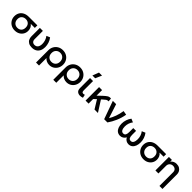

<svg xmlns="http://www.w3.org/2000/svg" viewBox="505 -2761 4972 4972"><g transform="rotate(45 2990.5 -275.0)"><path d="M300.5 15Q223.5 15 163.2 -19Q103 -53 68.5 -111.8Q34 -170.5 34 -244Q34 -317 66.8 -373.5Q99.5 -430 161.8 -462.5Q224 -495 312 -495H624V-402H475Q518.5 -370 538.2 -323.8Q558 -277.5 558 -227.5Q558 -159 525.8 -104.2Q493.5 -49.5 435.5 -17.2Q377.5 15 300.5 15ZM301.5 -82.5Q369 -82.5 410.5 -124.2Q452 -166 452 -240.5Q452 -315 409.8 -357.2Q367.5 -399.5 298.5 -399.5Q232.5 -399.5 188.2 -359.8Q144 -320 144 -245.5Q144 -171 188 -126.8Q232 -82.5 301.5 -82.5Z M929.5 15Q855.5 15 808.2 -12Q761 -39 738.5 -84.5Q716 -130 716 -186V-495H826V-197.5Q826 -140.5 853.5 -111.8Q881 -83 929.5 -83Q993.5 -83.5 1024.5 -128.5Q1055.5 -173.5 1055.5 -246.5Q1055.5 -308 1036.5 -365.2Q1017.5 -422.5 981 -468.5L1076.5 -509Q1120.5 -453 1143.8 -382.2Q1167 -311.5 1167 -241Q1167 -164.5 1139.8 -107Q1112.5 -49.5 1059.5 -17.2Q1006.5 15 929.5 15Z M1280 210V-242.5Q1280 -317 1314 -377.8Q1348 -438.5 1408.5 -474.2Q1469 -510 1548 -510Q1628.5 -510 1689 -474.5Q1749.5 -439 1782.8 -379.2Q1816 -319.5 1816 -247.5Q1816 -174.5 1783.8 -115Q1751.5 -55.5 1694.8 -20.2Q1638 15 1564 15Q1511 15 1464.8 -6Q1418.5 -27 1389.5 -63V210ZM1548 -82.5Q1617 -82.5 1661.5 -127Q1706 -171.5 1706 -247.5Q1706 -323.5 1661.2 -368Q1616.5 -412.5 1548 -412.5Q1479 -412.5 1434.2 -368Q1389.5 -323.5 1389.5 -247.5Q1389.5 -171.5 1434.2 -127Q1479 -82.5 1548 -82.5Z M1911.5 210V-242.5Q1911.5 -317 1945.5 -377.8Q1979.5 -438.5 2040 -474.2Q2100.5 -510 2179.5 -510Q2260 -510 2320.5 -474.5Q2381 -439 2414.2 -379.2Q2447.5 -319.5 2447.5 -247.5Q2447.5 -174.5 2415.2 -115Q2383 -55.5 2326.2 -20.2Q2269.5 15 2195.5 15Q2142.5 15 2096.2 -6Q2050 -27 2021 -63V210ZM2179.5 -82.5Q2248.5 -82.5 2293 -127Q2337.5 -171.5 2337.5 -247.5Q2337.5 -323.5 2292.8 -368Q2248 -412.5 2179.5 -412.5Q2110.5 -412.5 2065.8 -368Q2021 -323.5 2021 -247.5Q2021 -171.5 2065.8 -127Q2110.5 -82.5 2179.5 -82.5Z M2692 14Q2630.5 14 2591.8 -20.2Q2553 -54.5 2553 -128.5V-495H2663V-160Q2663 -116.5 2675.5 -99.5Q2688 -82.5 2717 -82.5Q2736.5 -82.5 2764.5 -93.5L2783.5 -3.5Q2760 4.5 2736.8 9.2Q2713.5 14 2692 14ZM2549.5 -585 2616.5 -759.5H2728L2651 -585Z M2884 0V-495H2994V-291L3107 -398.5Q3165 -453.5 3210.2 -482.8Q3255.5 -512 3312 -503L3319.5 -407Q3278 -413 3246.5 -391Q3215 -369 3173 -329.5L3144 -302.5L3337.5 0H3211.5L3066.5 -236L2994 -166.5V0Z M3565 0 3388 -495H3509L3634.5 -108Q3680.5 -182 3717.8 -284.5Q3755 -387 3772.5 -505L3886 -485Q3861.5 -345.5 3808.2 -223.2Q3755 -101 3684 0Z M4159 15Q4096 15 4052.5 -17.2Q4009 -49.5 3986.8 -107Q3964.5 -164.5 3964.5 -241Q3964.5 -311.5 3987.8 -382.2Q4011 -453 4055 -509L4150.5 -468.5Q4113.5 -422.5 4094.5 -365.2Q4075.5 -308 4075.5 -246.5Q4075.5 -176 4099.5 -131.8Q4123.5 -87.5 4172.5 -87Q4221 -86.5 4240.8 -122Q4260.5 -157.5 4260.5 -224.5V-370.5H4363.5V-224.5Q4363.5 -157.5 4383.2 -122Q4403 -86.5 4451.5 -87Q4500.5 -87.5 4524.2 -131.5Q4548 -175.5 4548 -246.5Q4548 -308 4529.2 -365.2Q4510.5 -422.5 4473.5 -468.5L4569 -509Q4613 -453 4636.2 -384Q4659.5 -315 4659.5 -245Q4659.5 -168.5 4637.2 -110Q4615 -51.5 4571.5 -18.2Q4528 15 4465 15Q4418 15 4376.8 -10.2Q4335.5 -35.5 4312 -82.5Q4288.5 -35.5 4247 -10.2Q4205.5 15 4159 15Z M5016.5 15Q4939.5 15 4879.2 -19Q4819 -53 4784.5 -111.8Q4750 -170.5 4750 -244Q4750 -317 4782.8 -373.5Q4815.5 -430 4877.8 -462.5Q4940 -495 5028 -495H5340V-402H5191Q5234.5 -370 5254.2 -323.8Q5274 -277.5 5274 -227.5Q5274 -159 5241.8 -104.2Q5209.5 -49.5 5151.5 -17.2Q5093.5 15 5016.5 15ZM5017.5 -82.5Q5085 -82.5 5126.5 -124.2Q5168 -166 5168 -240.5Q5168 -315 5125.8 -357.2Q5083.5 -399.5 5014.5 -399.5Q4948.5 -399.5 4904.2 -359.8Q4860 -320 4860 -245.5Q4860 -171 4904 -126.8Q4948 -82.5 5017.5 -82.5Z M5799.5 210V-292Q5799.5 -344.5 5767.8 -376.8Q5736 -409 5679.5 -409Q5624.5 -409 5588.2 -372.8Q5552 -336.5 5552 -278.5V0H5442V-495H5552V-432Q5583 -473 5624 -491.5Q5665 -510 5709 -510Q5777 -510 5821.5 -482.8Q5866 -455.5 5887.8 -413.2Q5909.5 -371 5909.5 -326V210Z"/></g></svg>

Font: Geologica
Style: Regular
Weight: 400
Designer: Sindre Bremnes, Frode Helland
Foundry: Monokrom Skriftforlag AS
Version: Version 1.010; ttfautohint (v1.8.4.7-5d5b);gftools[0.9.28]